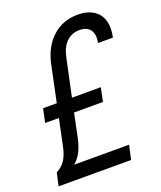

<svg xmlns="http://www.w3.org/2000/svg" viewBox="-131 -784 729 868"><g transform="rotate(-20 233.0 -350.0)"><path d="M466 -590Q466 -573 461 -548H389Q392 -562 392 -573Q392 -601 376 -616.5Q360 -632 331 -632Q294 -632 268.5 -608.5Q243 -585 233 -539L194 -356H333L319 -290H180L156 -174Q148 -138 135 -112.5Q122 -87 100 -68H364L349 0H0L14 -62Q42 -77 57.5 -101Q73 -125 81 -165L107 -290H41L55 -356H121L157 -528Q174 -609 224 -654.5Q274 -700 346 -700Q402 -700 434 -671.5Q466 -643 466 -590Z"/></g></svg>

Font: D-DIN
Style: DIN-Italic
Weight: 400
Italic angle: -12°
Designer: Charles Nix
Foundry: Datto Inc.
Version: Version 1.00